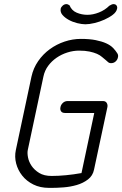

<svg xmlns="http://www.w3.org/2000/svg" viewBox="-20 -913 594 933"><path d="M405 -841Q432 -841 461 -852.5Q490 -864 511 -885Q524 -893 531 -893Q542 -893 546.5 -886Q551 -879 549 -871Q546 -855 528.5 -841.5Q511 -828 487.5 -817.5Q464 -807 439 -801Q414 -795 395 -795Q378 -795 355.5 -800.5Q333 -806 314 -816.5Q295 -827 283.5 -840.5Q272 -854 275 -871Q277 -879 285 -886Q293 -893 303 -893Q307 -893 311 -891Q315 -889 318 -887Q328 -862 352.5 -851.5Q377 -841 405 -841ZM550 -654Q556 -645 553 -634Q551 -623 542 -614.5Q533 -606 519 -606Q512 -606 506.5 -610Q501 -614 494 -621L476 -636Q466 -645 451 -651.5Q436 -658 415 -662.5Q394 -667 364 -667Q336 -667 307.5 -658Q279 -649 255 -632.5Q231 -616 214 -593Q197 -570 191 -541L115 -184Q112 -170 116 -148.5Q120 -127 133.5 -107Q147 -87 170.5 -72.5Q194 -58 231 -58Q263 -58 300 -61.5Q337 -65 376 -72L438 -364H296Q282 -364 276.5 -372.5Q271 -381 274 -393Q276 -404 285.5 -413Q295 -422 309 -422H480Q493 -422 498.5 -413Q504 -404 502 -393L437 -89Q431 -59 407.5 -41Q384 -23 353 -14Q322 -5 289 -2.5Q256 0 231 0H219Q175 0 142 -16.5Q109 -33 88 -59.5Q67 -86 58.5 -118.5Q50 -151 57 -184L133 -541Q142 -582 165.5 -616Q189 -650 222 -674Q255 -698 294 -711Q333 -724 373 -724Q415 -724 445 -718Q475 -712 496 -702.5Q517 -693 529.5 -680Q542 -667 550 -654Z"/></svg>

Font: VDS
Style: Thin Italic
Weight: 100
Width: 0
Designer: artmaker
Foundry: artmaker
Version: Version 1.000 2012 initial release